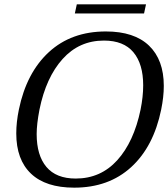

<svg xmlns="http://www.w3.org/2000/svg" viewBox="-20 -855 775 885"><path d="M334 -835H653L644 -793H325ZM55 -240Q55 -292 67 -350Q102 -520 205.5 -615Q309 -710 468 -710Q599 -710 667 -644.5Q735 -579 735 -459Q735 -409 723 -350Q688 -179 584.5 -84.5Q481 10 322 10Q191 10 123 -54.5Q55 -119 55 -240ZM628 -350Q640 -410 640 -462Q640 -560 595 -614Q550 -668 459 -668Q345 -668 268.5 -583Q192 -498 162 -350Q149 -283 149 -237Q149 -139 194 -85.5Q239 -32 329 -32Q444 -32 520.5 -116.5Q597 -201 628 -350Z"/></svg>

Font: Taviraj
Style: Italic
Weight: 400
Italic angle: -12°
Designer: Katatrad Team
Foundry: CadsonDemak
Version: Version 1.001